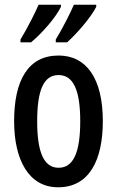

<svg xmlns="http://www.w3.org/2000/svg" viewBox="-20 -786 498 816"><path d="M389 -757V-766H294C282 -737 247 -667 217 -618V-606H265C305 -641 368 -714 389 -757ZM239 -757V-766H144C131 -735 98 -669 67 -618V-606H112C162 -648 217 -712 239 -757ZM417 -271C417 -453 347 -550 229 -550C99 -550 40 -444 40 -271C40 -107 102 10 227 10C361 10 417 -108 417 -271ZM138 -270C138 -402 165 -467 229 -467C292 -467 321 -402 321 -271C321 -138 292 -73 229 -73C166 -73 138 -140 138 -270Z"/></svg>

Font: Noto Sans Myanmar UI ExtraCondensed Medium
Style: Regular
Weight: 500
Width: 2
Designer: Monotype Design Team
Foundry: Monotype Imaging Inc.
Version: Version 2.103